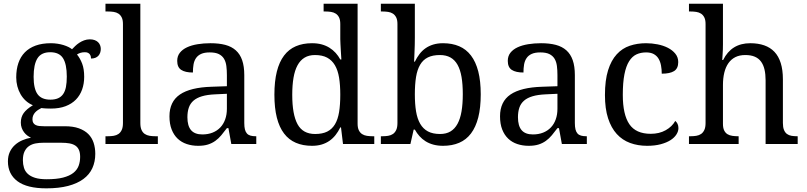

<svg xmlns="http://www.w3.org/2000/svg" viewBox="-20 -780 4369 1040"><path d="M525.9 -515.1Q525.9 -504.4 522.7 -494.9Q519.5 -485.4 513.2 -478.3Q506.8 -471.2 496.8 -467Q486.8 -462.9 473.1 -462.9Q473.1 -468.8 471.7 -474.6Q470.2 -480.5 466.6 -485.6Q462.9 -490.7 456.5 -493.9Q450.2 -497.1 439.9 -497.1Q427.2 -497.1 417 -494.1Q406.7 -491.2 397 -484.9Q414.1 -463.9 425 -435.3Q436 -406.7 436 -363.8Q436 -326.7 424.8 -295.2Q413.6 -263.7 391.4 -240.7Q369.1 -217.8 335.2 -204.8Q301.3 -191.9 255.9 -191.9Q250 -191.9 242.7 -192.1Q235.4 -192.4 228 -192.6Q220.7 -192.9 214.4 -193.6Q208 -194.3 204.1 -194.8Q194.3 -189.9 185.5 -184.1Q176.8 -178.2 170.2 -170.9Q163.6 -163.6 159.7 -154.3Q155.8 -145 155.8 -133.8Q155.8 -121.6 160.4 -114.3Q165 -106.9 173.3 -102.8Q181.6 -98.6 193.1 -97.4Q204.6 -96.2 217.8 -96.2H331.1Q376 -96.2 407.2 -85Q438.5 -73.7 458.3 -54Q478 -34.2 487.1 -6.6Q496.1 21 496.1 53.2Q496.1 96.2 480.2 130.9Q464.4 165.5 431.6 189.7Q398.9 213.9 348.9 227.1Q298.8 240.2 231 240.2Q126.5 240.2 74.7 201.7Q22.9 163.1 22.9 94.2Q22.9 64.9 33.2 43Q43.5 21 60.8 5.4Q78.1 -10.3 100.6 -20Q123 -29.8 147.9 -34.2Q137.7 -38.6 127.9 -45.9Q118.2 -53.2 110.4 -63.5Q102.5 -73.7 97.7 -86.9Q92.8 -100.1 92.8 -116.2Q92.8 -146 108.4 -167.7Q124 -189.5 158.2 -210Q136.7 -218.8 119.9 -234.1Q103 -249.5 91.6 -269.3Q80.1 -289.1 74 -312.5Q67.9 -335.9 67.9 -360.8Q67.9 -404.3 79.6 -438.5Q91.3 -472.7 114.7 -496.6Q138.2 -520.5 173.3 -533.2Q208.5 -545.9 255.9 -545.9Q273.9 -545.9 291.5 -543.2Q309.1 -540.5 324 -535.9Q338.9 -531.2 350.8 -525.4Q362.8 -519.5 370.1 -513.2Q377.4 -521 387.2 -530.5Q397 -540 409.2 -548.1Q421.4 -556.2 435.8 -561.5Q450.2 -566.9 466.8 -566.9Q481.9 -566.9 492.9 -562.7Q503.9 -558.6 511.2 -551.5Q518.6 -544.4 522.2 -534.9Q525.9 -525.4 525.9 -515.1ZM104 87.9Q104 109.9 109.9 128.9Q115.7 147.9 130.4 161.6Q145 175.3 169.9 183.1Q194.8 190.9 232.9 190.9Q286.6 190.9 321.5 181.9Q356.4 172.9 377 156.7Q397.5 140.6 405.8 118.4Q414.1 96.2 414.1 69.8Q414.1 46.9 407.5 32Q400.9 17.1 387.9 8.5Q375 0 356 -3.4Q336.9 -6.8 312 -6.8H213.9Q192.9 -6.8 173.1 -3.2Q153.3 0.5 137.9 10.7Q122.6 21 113.3 39.6Q104 58.1 104 87.9ZM162.1 -363.8Q162.1 -299.8 183.3 -270Q204.6 -240.2 252.9 -240.2Q277.3 -240.2 294.2 -247.6Q311 -254.9 321.8 -270Q332.5 -285.2 337.2 -308.8Q341.8 -332.5 341.8 -365.2Q341.8 -432.6 321.3 -464.8Q300.8 -497.1 252 -497.1Q203.6 -497.1 182.9 -464.1Q162.1 -431.2 162.1 -363.8Z M564 -42Q581.1 -42 595.9 -44.4Q610.8 -46.9 621.8 -54.4Q632.8 -62 639.4 -76.2Q646 -90.3 646 -113.8V-649.9Q646 -671.9 639.4 -685.3Q632.8 -698.7 621.6 -706.1Q610.4 -713.4 595.5 -715.6Q580.6 -717.8 564 -717.8H551.3V-759.8H740.2V-113.8Q740.2 -90.3 746.6 -76.2Q752.9 -62 764.2 -54.4Q775.4 -46.9 790.3 -44.4Q805.2 -42 822.3 -42H835V0H551.3V-42Z M995.1 -145Q995.1 -98.1 1014.9 -75Q1034.7 -51.8 1076.2 -51.8Q1106.4 -51.8 1131.1 -61.5Q1155.8 -71.3 1173.1 -89.4Q1190.4 -107.4 1199.7 -133.3Q1209 -159.2 1209 -190.9V-272L1145 -269Q1102.5 -267.1 1074 -258.5Q1045.4 -250 1027.8 -234.6Q1010.3 -219.2 1002.7 -196.8Q995.1 -174.3 995.1 -145ZM1116.2 -496.1Q1087.4 -496.1 1069.6 -488Q1051.8 -480 1041.7 -465.3Q1031.7 -450.7 1028.3 -430.7Q1024.9 -410.6 1024.9 -387.2Q983.4 -387.2 961.7 -401.4Q939.9 -415.5 939.9 -450.2Q939.9 -476.1 954.1 -494.1Q968.3 -512.2 992.9 -523.7Q1017.6 -535.2 1050.3 -540.5Q1083 -545.9 1120.1 -545.9Q1166 -545.9 1200.2 -536.9Q1234.4 -527.8 1257.3 -507.3Q1280.3 -486.8 1291.7 -453.9Q1303.2 -420.9 1303.2 -373V-113.8Q1303.2 -92.8 1306.6 -79.1Q1310.1 -65.4 1317.4 -57.1Q1324.7 -48.8 1336.7 -45.4Q1348.6 -42 1365.2 -42H1368.2V0H1232.9L1217.3 -85.9H1209Q1193.4 -64.9 1178.7 -47.4Q1164.1 -29.8 1146.5 -17.1Q1128.9 -4.4 1106.7 2.7Q1084.5 9.8 1053.2 9.8Q1020 9.8 991.5 0.2Q962.9 -9.3 942.1 -29.1Q921.4 -48.8 909.7 -78.9Q897.9 -108.9 897.9 -149.9Q897.9 -229.5 954.6 -268.1Q1011.2 -306.6 1126 -310.1L1209 -313V-373Q1209 -399.9 1206.1 -422.6Q1203.1 -445.3 1193.4 -461.7Q1183.6 -478 1165.3 -487.1Q1147 -496.1 1116.2 -496.1Z M1917 -109.9Q1917 -87.9 1923.6 -74.5Q1930.2 -61 1941.4 -53.7Q1952.6 -46.4 1967.5 -44.2Q1982.4 -42 1999 -42H2007.3V0H1837.9L1827.1 -89.8H1823.2Q1812 -66.9 1797.6 -48.6Q1783.2 -30.3 1764.6 -17.3Q1746.1 -4.4 1722.7 2.7Q1699.2 9.8 1669.9 9.8Q1620.6 9.8 1582.5 -6.6Q1544.4 -22.9 1518.6 -56.9Q1492.7 -90.8 1479.5 -143.1Q1466.3 -195.3 1466.3 -267.1Q1466.3 -339.4 1479.5 -392.1Q1492.7 -444.8 1518.6 -479Q1544.4 -513.2 1582.5 -529.5Q1620.6 -545.9 1669.9 -545.9Q1698.7 -545.9 1722.2 -539.6Q1745.6 -533.2 1764.4 -521.5Q1783.2 -509.8 1797.9 -493.7Q1812.5 -477.5 1823.2 -458H1829.1Q1827.6 -482.4 1826.2 -503.9Q1825.2 -522.5 1824.2 -540.8Q1823.2 -559.1 1823.2 -567.9V-649.9Q1823.2 -671.9 1816.7 -685.3Q1810.1 -698.7 1798.8 -706.1Q1787.6 -713.4 1772.7 -715.6Q1757.8 -717.8 1741.2 -717.8H1732.9V-759.8H1917ZM1687 -54.2Q1726.1 -54.2 1752.2 -67.1Q1778.3 -80.1 1794.2 -106.4Q1810.1 -132.8 1816.7 -172.9Q1823.2 -212.9 1823.2 -267.1Q1823.2 -319.3 1816.7 -359.4Q1810.1 -399.4 1794.2 -426.5Q1778.3 -453.6 1752 -467.8Q1725.6 -481.9 1686 -481.9Q1653.3 -481.9 1629.9 -467.8Q1606.4 -453.6 1591.6 -426.3Q1576.7 -398.9 1569.8 -358.6Q1563 -318.4 1563 -266.1Q1563 -159.7 1591.8 -106.9Q1620.6 -54.2 1687 -54.2Z M2584 -269Q2584 -196.8 2570.6 -144Q2557.1 -91.3 2531.2 -57.1Q2505.4 -22.9 2467.3 -6.6Q2429.2 9.8 2379.9 9.8Q2351.1 9.8 2327.6 3.4Q2304.2 -2.9 2285.4 -14.6Q2266.6 -26.4 2252.2 -42.5Q2237.8 -58.6 2227.1 -78.1H2220.7L2203.1 0H2043V-42H2050.8Q2067.9 -42 2082.8 -44.4Q2097.7 -46.9 2108.6 -54.4Q2119.6 -62 2126.2 -76.2Q2132.8 -90.3 2132.8 -113.8V-649.9Q2132.8 -671.9 2126.2 -685.3Q2119.6 -698.7 2108.4 -706.1Q2097.2 -713.4 2082.3 -715.6Q2067.4 -717.8 2050.8 -717.8H2043V-759.8H2227.1V-576.2Q2227.1 -559.1 2226.6 -536.9Q2226.1 -514.6 2225.1 -494.1Q2224.1 -470.7 2223.1 -445.8H2227.1Q2238.3 -468.8 2252.4 -487.3Q2266.6 -505.9 2285.2 -518.8Q2303.7 -531.7 2327.1 -538.8Q2350.6 -545.9 2379.9 -545.9Q2429.2 -545.9 2467.3 -529.5Q2505.4 -513.2 2531.2 -479.2Q2557.1 -445.3 2570.6 -393.1Q2584 -340.8 2584 -269ZM2362.8 -481.9Q2323.7 -481.9 2297.6 -469Q2271.5 -456.1 2255.9 -429.7Q2240.2 -403.3 2233.6 -363.3Q2227.1 -323.2 2227.1 -269Q2227.1 -216.8 2233.6 -176.8Q2240.2 -136.7 2256.1 -109.4Q2272 -82 2298.1 -68.1Q2324.2 -54.2 2363.8 -54.2Q2397 -54.2 2420.2 -68.1Q2443.4 -82 2458.3 -109.4Q2473.1 -136.7 2480 -177Q2486.8 -217.3 2486.8 -270Q2486.8 -323.2 2480 -363Q2473.1 -402.8 2458.3 -429.2Q2443.4 -455.6 2419.7 -468.8Q2396 -481.9 2362.8 -481.9Z M2785.6 -145Q2785.6 -98.1 2805.4 -75Q2825.2 -51.8 2866.7 -51.8Q2897 -51.8 2921.6 -61.5Q2946.3 -71.3 2963.6 -89.4Q2981 -107.4 2990.2 -133.3Q2999.5 -159.2 2999.5 -190.9V-272L2935.5 -269Q2893.1 -267.1 2864.5 -258.5Q2835.9 -250 2818.4 -234.6Q2800.8 -219.2 2793.2 -196.8Q2785.6 -174.3 2785.6 -145ZM2906.7 -496.1Q2877.9 -496.1 2860.1 -488Q2842.3 -480 2832.3 -465.3Q2822.3 -450.7 2818.8 -430.7Q2815.4 -410.6 2815.4 -387.2Q2773.9 -387.2 2752.2 -401.4Q2730.5 -415.5 2730.5 -450.2Q2730.5 -476.1 2744.6 -494.1Q2758.8 -512.2 2783.4 -523.7Q2808.1 -535.2 2840.8 -540.5Q2873.5 -545.9 2910.6 -545.9Q2956.5 -545.9 2990.7 -536.9Q3024.9 -527.8 3047.9 -507.3Q3070.8 -486.8 3082.3 -453.9Q3093.8 -420.9 3093.8 -373V-113.8Q3093.8 -92.8 3097.2 -79.1Q3100.6 -65.4 3107.9 -57.1Q3115.2 -48.8 3127.2 -45.4Q3139.2 -42 3155.8 -42H3158.7V0H3023.4L3007.8 -85.9H2999.5Q2983.9 -64.9 2969.2 -47.4Q2954.6 -29.8 2937 -17.1Q2919.4 -4.4 2897.2 2.7Q2875 9.8 2843.8 9.8Q2810.5 9.8 2782 0.2Q2753.4 -9.3 2732.7 -29.1Q2711.9 -48.8 2700.2 -78.9Q2688.5 -108.9 2688.5 -149.9Q2688.5 -229.5 2745.1 -268.1Q2801.8 -306.6 2916.5 -310.1L2999.5 -313V-373Q2999.5 -399.9 2996.6 -422.6Q2993.7 -445.3 2983.9 -461.7Q2974.1 -478 2955.8 -487.1Q2937.5 -496.1 2906.7 -496.1Z M3484.9 9.8Q3435.1 9.8 3393.1 -5.6Q3351.1 -21 3320.8 -54.2Q3290.5 -87.4 3273.7 -139.4Q3256.8 -191.4 3256.8 -265.1Q3256.8 -345.2 3273.7 -399.2Q3290.5 -453.1 3320.6 -485.8Q3350.6 -518.6 3391.4 -532.2Q3432.1 -545.9 3479.5 -545.9Q3510.7 -545.9 3541.7 -539.8Q3572.8 -533.7 3597.7 -521Q3622.6 -508.3 3638.2 -489Q3653.8 -469.7 3653.8 -443.8Q3653.8 -409.2 3631.3 -395Q3608.9 -380.9 3564.5 -380.9Q3564.5 -404.3 3560.5 -425.3Q3556.6 -446.3 3547.1 -462.2Q3537.6 -478 3521.2 -487.1Q3504.9 -496.1 3479.5 -496.1Q3450.7 -496.1 3427.5 -485.4Q3404.3 -474.6 3387.7 -448.2Q3371.1 -421.9 3362.3 -377.4Q3353.5 -333 3353.5 -266.1Q3353.5 -159.7 3388.9 -107.4Q3424.3 -55.2 3504.9 -55.2Q3551.3 -55.2 3585.9 -74.7Q3620.6 -94.2 3637.7 -125Q3645 -119.1 3649.9 -109.4Q3654.8 -99.6 3654.8 -85.9Q3654.8 -68.8 3644 -51.8Q3633.3 -34.7 3612.1 -21Q3590.8 -7.3 3559.1 1.2Q3527.3 9.8 3484.9 9.8Z M3981 -42V0H3711.9V-42H3719.7Q3736.8 -42 3751.7 -44.4Q3766.6 -46.9 3777.6 -54.4Q3788.6 -62 3795.2 -76.2Q3801.8 -90.3 3801.8 -113.8V-649.9Q3801.8 -671.9 3795.2 -685.3Q3788.6 -698.7 3777.3 -706.1Q3766.1 -713.4 3751.2 -715.6Q3736.3 -717.8 3719.7 -717.8H3711.9V-759.8H3896V-540Q3896 -526.4 3895.5 -511.5Q3895 -496.6 3894 -483.9Q3893.1 -469.2 3892.1 -455.1H3897Q3941.9 -545.9 4043.9 -545.9Q4086.4 -545.9 4119.4 -534.4Q4152.3 -522.9 4174.8 -499.3Q4197.3 -475.6 4209 -438.5Q4220.7 -401.4 4220.7 -350.1V-113.8Q4220.7 -90.3 4226.6 -76.2Q4232.4 -62 4242.7 -54.4Q4252.9 -46.9 4267.1 -44.4Q4281.2 -42 4297.9 -42H4300.8V0H4127V-345.2Q4127 -377.9 4121.1 -403.3Q4115.2 -428.7 4102.3 -446.3Q4089.4 -463.9 4068.4 -472.9Q4047.4 -481.9 4017.1 -481.9Q3985.8 -481.9 3963.1 -470.5Q3940.4 -459 3925.5 -437.7Q3910.6 -416.5 3903.3 -386.5Q3896 -356.4 3896 -319.8V-108.9Q3896 -86.9 3902.6 -73.5Q3909.2 -60.1 3920.4 -53.2Q3931.6 -46.4 3946.5 -44.2Q3961.4 -42 3978 -42Z"/></svg>

Font: Gandom FD
Style: FD
Weight: 400
Foundry: DejaVu fonts team - Redesigned by Saber Rastikerdar - Based on Samim Font
Version: Version 0.6